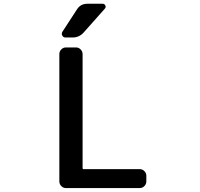

<svg xmlns="http://www.w3.org/2000/svg" viewBox="-20 -1001 1040 1000"><path d="M376 -753.9Q389.6 -753.9 399.9 -743.7Q410.2 -733.4 410.2 -718.8V-125Q410.2 -120.1 415 -120.1H708Q721.7 -120.1 731.9 -109.9Q742.2 -99.6 742.2 -85.9V-56.6Q742.2 -42 731.9 -31.7Q721.7 -21.5 708 -21.5H323.2Q309.6 -21.5 299.3 -31.7Q289.1 -42 289.1 -56.6V-718.8Q289.1 -733.4 299.3 -743.7Q309.6 -753.9 323.2 -753.9ZM380.9 -952.1Q399.4 -981.4 434.6 -981.4H514.6Q524.4 -981.4 528.3 -972.7Q530.3 -968.8 530.3 -965.8Q530.3 -960 525.4 -955.1L416 -832Q392.6 -805.7 358.4 -805.7H321.3Q309.6 -805.7 304.7 -815.4Q301.8 -820.3 301.8 -824.2Q301.8 -830.1 304.7 -835Z"/></svg>

Font: Gen Jyuu Gothic L Monospace Medium
Style: Regular
Weight: 500
Designer: [Source Han Sans]
Ryoko NISHIZUKA  (kana & ideographs); Paul D. Hunt (Latin, Greek & Cyrillic); Wenlong ZHANG  (bopomofo
Version: Version 1.002.20150607